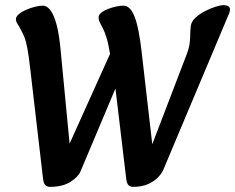

<svg xmlns="http://www.w3.org/2000/svg" viewBox="-20 -714 916 748"><path d="M498 14Q490 14 482.5 9Q475 4 472 -15L424 -418L411 -491Q403 -540 396 -564Q389 -588 381 -603Q373 -618 368.5 -627.5Q364 -637 364 -646Q364 -656 374.5 -664.5Q385 -673 400.5 -679Q416 -685 432.5 -688.5Q449 -692 461 -692Q487 -692 504 -650Q521 -608 532 -510L580 -93L546 -81L703 -491Q715 -521 718 -540Q721 -559 721 -575Q721 -591 723 -611Q725 -630 741.5 -645Q758 -660 779.5 -671Q801 -682 820.5 -688Q840 -694 849 -694Q876 -694 876 -677Q876 -672 874 -665.5Q872 -659 868 -651L616 -52Q610 -38 595 -22.5Q580 -7 556 3.5Q532 14 498 14ZM174 14Q166 14 158.5 9Q151 4 148 -15L98 -444Q92 -498 86.5 -526.5Q81 -555 75 -569.5Q69 -584 63 -595Q55 -611 48.5 -620.5Q42 -630 42 -639Q42 -649 53 -658.5Q64 -668 81 -675.5Q98 -683 116 -687.5Q134 -692 147 -692Q162 -692 175.5 -675.5Q189 -659 200 -619.5Q211 -580 217 -510L257 -93L218 -81L433 -558L444 -403L294 -47Q285 -25 254.5 -5.5Q224 14 174 14Z"/></svg>

Font: Alkatra
Style: Regular
Weight: 400
Designer: Suman Bhandary
Version: Version 1.100;gftools[0.9.22]